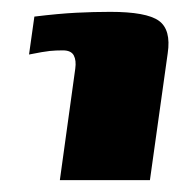

<svg xmlns="http://www.w3.org/2000/svg" viewBox="-20 -544 304 324"><path d="M81 -240 107 -428Q109 -442 104.5 -450.5Q100 -459 86 -459Q74 -459 64 -458Q54 -457 29 -452L38 -516Q79 -521 108.5 -522.5Q138 -524 166 -524Q227 -524 248 -509Q269 -494 263 -454L233 -240Z"/></svg>

Font: Genos Thin Black
Style: Italic
Weight: 900
Italic angle: -8°
Version: Version 1.010